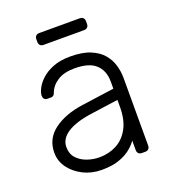

<svg xmlns="http://www.w3.org/2000/svg" viewBox="-127 -776 791 883"><g transform="rotate(-20 268.0 -335.0)"><path d="M221 10Q173 10 132.5 -10Q92 -30 67 -63.5Q42 -97 42 -139Q42 -207 97 -248Q152 -289 240 -301L398 -323V-358Q398 -411 365.5 -441.5Q333 -472 262 -472Q210 -472 178 -451.5Q146 -431 134 -398Q129 -383 115 -383H99Q87 -383 82 -389.5Q77 -396 77 -405Q77 -419 87.5 -440Q98 -461 120 -481.5Q142 -502 177 -516Q212 -530 262 -530Q321 -530 359.5 -514Q398 -498 419.5 -472.5Q441 -447 450 -416Q459 -385 459 -355V-22Q459 -12 453 -6Q447 0 437 0H420Q410 0 404 -6Q398 -12 398 -22V-69Q386 -51 364 -33Q342 -15 307.5 -2.5Q273 10 221 10ZM231 -48Q277 -48 315 -68Q353 -88 375.5 -129.5Q398 -171 398 -234V-268L269 -250Q187 -239 145 -212Q103 -185 103 -144Q103 -111 122 -90Q141 -69 170.5 -58.5Q200 -48 231 -48ZM165 -622Q155 -622 149 -628Q143 -634 143 -644V-658Q143 -668 149 -674Q155 -680 165 -680H364Q374 -680 380 -674Q386 -668 386 -658V-644Q386 -634 380 -628Q374 -622 364 -622Z"/></g></svg>

Font: Rubik Light
Style: Regular
Weight: 300
Designer: Hubert and Fischer
Foundry: Hubert and Fischer
Version: Version 2.300;gftools[0.9.30]